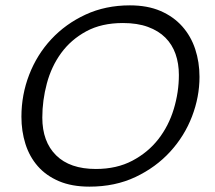

<svg xmlns="http://www.w3.org/2000/svg" viewBox="-20 -685 802 717"><path d="M138 -246Q138 -156 189.5 -105Q241 -54 338 -54Q416 -54 474.5 -85Q533 -116 571.5 -165.5Q610 -215 629 -278Q648 -341 648 -405Q648 -448 635.5 -483.5Q623 -519 597.5 -544.5Q572 -570 532.5 -584.5Q493 -599 439 -599Q359 -599 302 -568Q245 -537 208.5 -487Q172 -437 155 -373.5Q138 -310 138 -246ZM465 -665Q531 -665 579.5 -644Q628 -623 660.5 -586.5Q693 -550 709 -501.5Q725 -453 725 -398Q725 -323 697 -250Q669 -177 615.5 -118.5Q562 -60 486 -24Q410 12 314 12Q248 12 200 -8.5Q152 -29 121 -64.5Q90 -100 75 -147.5Q60 -195 60 -249Q60 -331 89 -406Q118 -481 171.5 -538.5Q225 -596 299.5 -630.5Q374 -665 465 -665Z"/></svg>

Font: Quattrocento Sans
Style: Italic
Weight: 400
Designer: Pablo Impallari
Foundry: Pablo Impallari, Igino Marini, Brenda Gallo
Version: Version 2.000